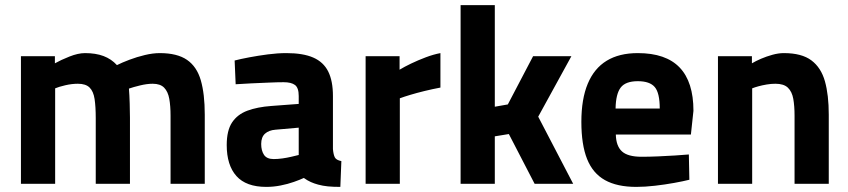

<svg xmlns="http://www.w3.org/2000/svg" viewBox="-20 -720 3323 752"><path d="M62 0V-500H195V-472Q218 -485 252 -498.5Q286 -512 313 -512Q355 -512 385.5 -500.5Q416 -489 438 -465Q458 -475 487 -486Q516 -497 547.5 -504.5Q579 -512 606 -512Q674 -512 712.5 -485.5Q751 -459 766.5 -405.5Q782 -352 782 -271V0H648V-267Q648 -305 643 -333Q638 -361 623 -376.5Q608 -392 578 -392Q556 -392 529 -385.5Q502 -379 485 -373Q487 -349 488 -314.5Q489 -280 489 -259V0H355V-257Q355 -302 350.5 -332Q346 -362 331 -377Q316 -392 285 -392Q261 -392 235.5 -386Q210 -380 196 -374V0Z M1023 12Q944 12 906 -30.5Q868 -73 868 -152Q868 -209 889 -240.5Q910 -272 949 -286.5Q988 -301 1043 -305L1150 -313V-344Q1150 -376 1135.5 -387Q1121 -398 1091 -398Q1067 -398 1033 -396.5Q999 -395 964 -393.5Q929 -392 903 -390L899 -483Q922 -489 956.5 -495.5Q991 -502 1029 -507Q1067 -512 1102 -512Q1167 -512 1207 -494.5Q1247 -477 1265.5 -440Q1284 -403 1284 -344V-136Q1286 -114 1291.5 -103.5Q1297 -93 1317 -89L1313 12Q1285 12 1264.5 10Q1244 8 1226 3Q1211 -1 1197.5 -7Q1184 -13 1170 -23Q1155 -16 1131 -7.5Q1107 1 1079 6.5Q1051 12 1023 12ZM1052 -97Q1068 -97 1086 -99.5Q1104 -102 1121 -106Q1138 -110 1150 -113V-220L1059 -212Q1033 -210 1018 -196.5Q1003 -183 1003 -156Q1003 -130 1014 -113.5Q1025 -97 1052 -97Z M1412 0V-500H1545V-447Q1563 -458 1590 -471Q1617 -484 1647.5 -495.5Q1678 -507 1705 -512V-377Q1673 -371 1642.5 -363.5Q1612 -356 1587 -348.5Q1562 -341 1546 -335V0Z M1784 0V-700H1918V-302L1969 -311L2068 -500H2218L2088 -263L2225 0H2074L1973 -195L1918 -186V0Z M2472 12Q2397 12 2349.5 -14.5Q2302 -41 2279.5 -97Q2257 -153 2257 -243Q2257 -332 2282 -392Q2307 -452 2356 -482Q2405 -512 2478 -512Q2588 -512 2642 -455.5Q2696 -399 2696 -286L2686 -193H2392Q2393 -148 2416 -127Q2439 -106 2493 -106Q2523 -106 2557.5 -107.5Q2592 -109 2624 -111Q2656 -113 2678 -115L2680 -16Q2656 -10 2620 -3.5Q2584 3 2545 7.5Q2506 12 2472 12ZM2391 -295H2564Q2564 -356 2544.5 -379Q2525 -402 2478 -402Q2430 -402 2411 -377Q2392 -352 2391 -295Z M2792 0V-500H2925V-472Q2940 -481 2961 -490Q2982 -499 3005.5 -505.5Q3029 -512 3050 -512Q3120 -512 3158 -483.5Q3196 -455 3211 -401.5Q3226 -348 3226 -271V0H3092V-267Q3092 -305 3087 -333Q3082 -361 3066 -376.5Q3050 -392 3017 -392Q3000 -392 2982.5 -389Q2965 -386 2950.5 -382Q2936 -378 2926 -374V0Z"/></svg>

Font: Titillium Web
Style: Bold
Weight: 700
Designer: Mohamed Gaber, Accademia di Belle Arti di Urbino
Foundry: Kief Type Foundry, Accademia di Belle Arti di Urbino
Version: Version 3.000